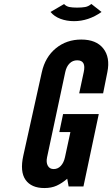

<svg xmlns="http://www.w3.org/2000/svg" viewBox="-20 -943 567 971"><path d="M204.5 8Q240 8 266.5 -4Q293 -16 320 -39L327 0H402L479.5 -366H299L280 -275H336L308.5 -147.5Q302.5 -120 287.5 -104Q272.5 -88 251.5 -88Q231 -88 221.8 -104.8Q212.5 -121.5 218 -147.5L310 -578.5Q316 -606.5 331.8 -622.2Q347.5 -638 370.5 -638Q416.5 -638 403.5 -578.5L380.5 -471H501.5L523 -578.5Q538 -653 502.2 -698Q466.5 -743 391 -743Q316.5 -743 262.5 -698.8Q208.5 -654.5 191.5 -578L98 -156.5Q80 -75 109.2 -33.5Q138.5 8 204.5 8ZM354.5 -836Q427.5 -836 493.5 -882.5L442 -923Q427.5 -910.5 410.8 -907.5Q394 -904.5 369.5 -904.5Q346.5 -904.5 331 -907.5Q315.5 -910.5 304 -922.5L235.5 -882.5Q254.5 -859.5 285.8 -847.8Q317 -836 354.5 -836Z"/></svg>

Font: League Gothic SemiExpanded Italic
Style: Regular
Weight: 400
Width: 6
Designer: The League of Moveable Type
Version: Version 1.600; ttfautohint (v1.8.3)